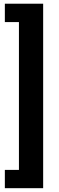

<svg xmlns="http://www.w3.org/2000/svg" viewBox="-20 -843 314 1025"><path d="M5.9 -725.1V-823.2H210.4V161.6H5.9V64H81.1V-725.1Z"/></svg>

Font: Roboto SemiBold
Style: Regular
Weight: 600
Designer: Christian Robertson
Foundry: Google
Version: Version 3.009; 2024